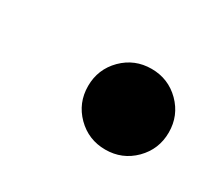

<svg xmlns="http://www.w3.org/2000/svg" viewBox="-46 -536 300 272"><g transform="rotate(30 103.5 -400.0)"><path d="M75 -400Q75 -427.5 94.2 -446.8Q113.5 -466 141 -466Q168.5 -466 187.8 -446.8Q207 -427.5 207 -400Q207 -372.5 187.8 -353.2Q168.5 -334 141 -334Q113.5 -334 94.2 -353.2Q75 -372.5 75 -400Z"/></g></svg>

Font: Besley* Narrow
Style: Regular
Weight: 400
Width: 4
Designer: Owen Earl
Foundry: indestructible type*
Version: Version 3.000; ttfautohint (v1.8.3)